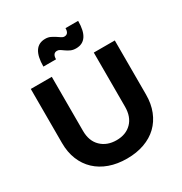

<svg xmlns="http://www.w3.org/2000/svg" viewBox="-212 -1090 1184 1251"><g transform="rotate(-30 380.0 -464.5)"><path d="M308 -936Q330 -936 346.5 -928Q363 -920 377 -911Q391 -902 402.5 -894Q414 -886 425 -886Q458 -886 458 -930H553Q553 -781 453 -781Q430 -781 413.5 -788.5Q397 -796 383.5 -805.5Q370 -815 359 -822.5Q348 -830 336 -830Q303 -830 303 -785H208Q208 -936 308 -936ZM696 -293Q696 -224 674 -168.5Q652 -113 611.5 -74Q571 -35 512.5 -14Q454 7 382 7Q309 7 250.5 -14Q192 -35 150.5 -74Q109 -113 86.5 -168.5Q64 -224 64 -293V-700H222V-293Q222 -217 266.5 -174Q311 -131 382 -131Q453 -131 495.5 -174Q538 -217 538 -293V-700H696Z"/></g></svg>

Font: Montserrat Semi Bold
Style: Regular
Weight: 600
Designer: Julieta Ulanovsky
Foundry: Julieta Ulanovsky
Version: Version 3.001 September 28, 2015